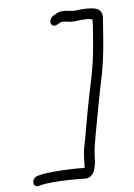

<svg xmlns="http://www.w3.org/2000/svg" viewBox="-98 -839 723 1034"><g transform="rotate(-10 263.5 -322.0)"><path d="M302 -720C314 -722 334 -715 354 -712C373 -709 405 -714 418 -712H420C441 -712 458 -710 469 -704C469 -692 466 -669 463 -653C454 -597 445 -538 430 -475C412 -397 384 -318 363 -240C356 -214 349 -189 342 -164C330 -122 323 -89 312 -54C300 -17 295 20 292 52C292 58 291 63 290 68L288 76C246 70 180 67 120 67C93 67 65 68 43 72L32 74C5 79 -5 112 10 124C16 129 25 129 31 128L43 126C60 123 84 122 107 122C172 122 238 128 281 133C309 137 330 116 338 94L341 84C342 80 345 74 347 67C350 52 352 35 354 19C359 -20 369 -55 381 -99C410 -201 435 -298 466 -397C473 -424 480 -449 486 -475C505 -558 514 -628 526 -700C535 -762 485 -764 437 -768C422 -769 394 -768 381 -767L380 -768H378C360 -768 339 -779 310 -776C300 -776 290 -773 277 -766L264 -760C256 -757 250 -749 247 -742C236 -718 255 -696 282 -712L294 -717C300 -720 299 -720 300 -720Z"/></g></svg>

Font: Stray Cat
Style: BdExtObl
Weight: 700
Version: Version 1.0